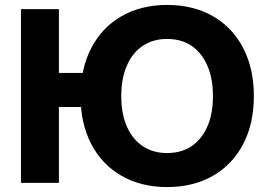

<svg xmlns="http://www.w3.org/2000/svg" viewBox="-20 -742 1087 779"><path d="M658 17Q553 17 473.5 -28.5Q394 -74 350.5 -157Q307 -240 307 -352Q307 -464 350.5 -547.5Q394 -631 473.5 -676.5Q553 -722 658 -722Q764 -722 843.5 -676.5Q923 -631 966.5 -547.5Q1010 -464 1010 -352Q1010 -240 966.5 -157Q923 -74 843.5 -28.5Q764 17 658 17ZM658 -121Q715 -121 756.5 -148.5Q798 -176 821 -228Q844 -280 844 -352Q844 -424 821 -476.5Q798 -529 756.5 -556.5Q715 -584 658 -584Q602 -584 560 -556.5Q518 -529 495 -476.5Q472 -424 472 -352Q472 -280 495 -228Q518 -176 560 -148.5Q602 -121 658 -121ZM65 0V-705H219V0ZM156 -308V-446H420V-308Z"/></svg>

Font: TikTok Sans 24pt
Style: Bold
Weight: 700
Version: Version 4.000